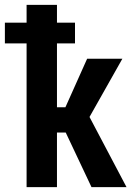

<svg xmlns="http://www.w3.org/2000/svg" viewBox="-44 -770 547 790"><path d="M190.4 -750V0H65.4V-750ZM459.5 -528.3 288.1 -224.6H154.3L113.8 -328.6H225.1L314.5 -528.3ZM332.5 0 216.8 -245.1 302.7 -329.6 476.6 0ZM264.6 -676.8V-591.3H-23.9V-676.8Z"/></svg>

Font: Roboto Condensed SemiBold
Style: Regular
Weight: 600
Designer: Christian Robertson
Foundry: Google
Version: Version 3.008; 2023